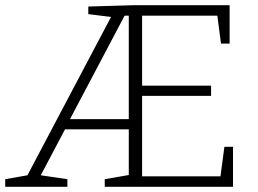

<svg xmlns="http://www.w3.org/2000/svg" viewBox="-20 -715 987 735"><path d="M824 -40 839 -153H872V0H381V-29L473 -45V-220H229L136 -44L238 -29V0H0V-29L85 -44L405 -650L318 -661V-690L490 -695H859V-548H826L812 -655H524V-387H788V-348H524V-40ZM457 -655 248 -259H473V-655Z"/></svg>

Font: Bitter Pro Light
Style: Regular
Weight: 300
Designer: Sol Matas, and Bitter project Authors
Foundry: Sol Matas
Version: Version 1.010